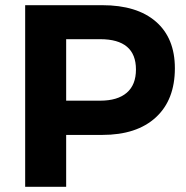

<svg xmlns="http://www.w3.org/2000/svg" viewBox="-20 -720 718 740"><path d="M374 -700Q508 -700 581 -636.5Q654 -573 654 -457Q654 -335 580.5 -267.5Q507 -200 374 -200H235V0H77V-700ZM366 -332Q433 -332 468.5 -362.5Q504 -393 504 -452Q504 -569 366 -569H235V-332Z"/></svg>

Font: Montserrat-Arabic SemiBold
Style: Regular
Weight: 600
Designer: Mohamed Gaber
Foundry: Kief Type Foundry
Version: Version 5.008;PS 005.008;hotconv 1.0.88;makeotf.lib2.5.64775